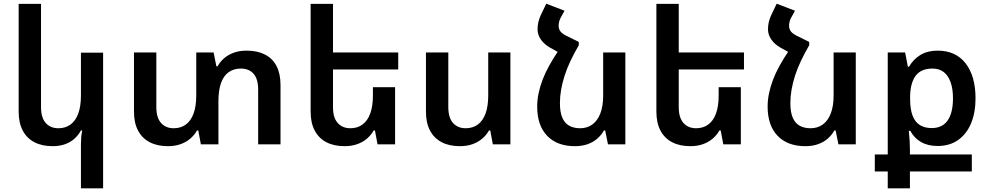

<svg xmlns="http://www.w3.org/2000/svg" viewBox="-20 -781 5359 1039"><path d="M538 238H418V-1Q418 -20 419.5 -38Q421 -56 425 -75H418Q405 -51 384 -31.5Q363 -12 333 -1Q303 10 265 10Q207 10 166 -11.5Q125 -33 103 -74.5Q81 -116 81 -177V-760H202V-201Q202 -144 227.5 -115.5Q253 -87 296 -87Q334 -87 361.5 -107Q389 -127 403.5 -166.5Q418 -206 418 -264V-496H538Z M1315 -507Q1372 -507 1413.5 -486Q1455 -465 1476.5 -423.5Q1498 -382 1498 -321V0H1377V-296Q1377 -354 1352 -382Q1327 -410 1283 -410Q1245 -410 1217.5 -390.5Q1190 -371 1176 -331.5Q1162 -292 1162 -233V0H1067L1053 -75H1046Q1033 -51 1010.5 -31.5Q988 -12 957.5 -1Q927 10 889 10Q831 10 790 -11.5Q749 -33 727 -74.5Q705 -116 705 -177V-497H826V-201Q826 -144 851.5 -115.5Q877 -87 920 -87Q958 -87 985.5 -107Q1013 -127 1027.5 -166.5Q1042 -206 1042 -264V-497H1136L1151 -422H1157Q1171 -447 1193 -466Q1215 -485 1245.5 -496Q1276 -507 1315 -507Z M2118 -309V0H2023L2009 -75H2002Q1989 -51 1966.5 -31.5Q1944 -12 1913.5 -1Q1883 10 1845 10Q1787 10 1746 -11.5Q1705 -33 1683 -74.5Q1661 -116 1661 -177V-760H1782V-201Q1782 -144 1807.5 -115.5Q1833 -87 1876 -87Q1914 -87 1941.5 -107Q1969 -127 1983.5 -166.5Q1998 -206 1998 -264V-309ZM1720 -497H2135V-405H1720Z M2742 -497V0H2647L2633 -75H2626Q2613 -51 2590.5 -31.5Q2568 -12 2537.5 -1Q2507 10 2469 10Q2411 10 2370 -11.5Q2329 -33 2307 -74.5Q2285 -116 2285 -177V-497H2406V-201Q2406 -144 2431.5 -115.5Q2457 -87 2500 -87Q2538 -87 2565.5 -107Q2593 -127 2607.5 -166.5Q2622 -206 2622 -264V-497Z M3000 -504 3112 -554V-536Q3087 -493 3067.5 -452Q3048 -411 3035.5 -372Q3023 -333 3016.5 -296Q3010 -259 3010 -223Q3010 -174 3023 -144Q3036 -114 3060.5 -100.5Q3085 -87 3119 -87Q3157 -87 3185 -107Q3213 -127 3228.5 -166.5Q3244 -206 3244 -264V-497H3364V0H3270L3255 -75H3248Q3235 -51 3213 -31.5Q3191 -12 3160.5 -1Q3130 10 3091 10Q2995 10 2941 -46Q2887 -102 2887 -204Q2887 -240 2894.5 -276Q2902 -312 2916 -349Q2930 -386 2951.5 -425Q2973 -464 3000 -504ZM3112 -554 3002 -498 2957 -523Q2925 -541 2907 -567Q2889 -593 2889 -622Q2889 -642 2893 -660Q2897 -678 2905 -696L2936 -761L3035 -723L3013 -683Q3008 -673 3005.5 -662.5Q3003 -652 3003 -642Q3003 -623 3014 -609.5Q3025 -596 3054 -583Z M3989 -309V0H3894L3880 -75H3873Q3860 -51 3837.5 -31.5Q3815 -12 3784.5 -1Q3754 10 3716 10Q3658 10 3617 -11.5Q3576 -33 3554 -74.5Q3532 -116 3532 -177V-760H3653V-201Q3653 -144 3678.5 -115.5Q3704 -87 3747 -87Q3785 -87 3812.5 -107Q3840 -127 3854.5 -166.5Q3869 -206 3869 -264V-309ZM3591 -497H4006V-405H3591Z M4247 -504 4359 -554V-536Q4334 -493 4314.5 -452Q4295 -411 4282.5 -372Q4270 -333 4263.5 -296Q4257 -259 4257 -223Q4257 -174 4270 -144Q4283 -114 4307.5 -100.5Q4332 -87 4366 -87Q4404 -87 4432 -107Q4460 -127 4475.5 -166.5Q4491 -206 4491 -264V-497H4611V0H4517L4502 -75H4495Q4482 -51 4460 -31.5Q4438 -12 4407.5 -1Q4377 10 4338 10Q4242 10 4188 -46Q4134 -102 4134 -204Q4134 -240 4141.5 -276Q4149 -312 4163 -349Q4177 -386 4198.5 -425Q4220 -464 4247 -504ZM4359 -554 4249 -498 4204 -523Q4172 -541 4154 -567Q4136 -593 4136 -622Q4136 -642 4140 -660Q4144 -678 4152 -696L4183 -761L4282 -723L4260 -683Q4255 -673 4252.5 -662.5Q4250 -652 4250 -642Q4250 -623 4261 -609.5Q4272 -596 4301 -583Z M4784 238V147H4714V55H4784V-497H4878L4893 -420H4899Q4923 -461 4961.5 -484Q5000 -507 5054 -507Q5152 -507 5205.5 -438Q5259 -369 5259 -249Q5259 -172 5235 -114Q5211 -56 5165 -23.5Q5119 9 5054 9Q5001 9 4964 -12.5Q4927 -34 4906 -73H4898Q4901 -44 4902.5 -20Q4904 4 4904 27V55H5239V147H4904V238ZM5022 -88Q5079 -88 5108 -129Q5137 -170 5137 -249Q5137 -300 5124 -336.5Q5111 -373 5086.5 -391.5Q5062 -410 5026 -410Q4963 -410 4934 -369.5Q4905 -329 4905 -253V-246Q4905 -190 4918.5 -155Q4932 -120 4958 -104Q4984 -88 5022 -88Z"/></svg>

Font: Noto Sans Armenian SemiBold
Style: Regular
Weight: 600
Designer: Monotype Design Team
Foundry: Monotype Imaging Inc.
Version: Version 2.007